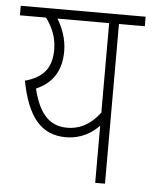

<svg xmlns="http://www.w3.org/2000/svg" viewBox="-48 -662 555 703"><g transform="rotate(5 229.5 -311.0)"><path d="M459 -622H0V-587H96C119 -556 136 -519 136 -473C136 -406 107 -369 39 -350C65 -217 116 -157 206 -157C262 -157 301 -182 328 -210V0H364V-587H459ZM82 -325C137 -349 173 -392 173 -470C173 -515 157 -556 138 -587H328V-258C296 -216 258 -192 207 -192C138 -192 102 -242 82 -325Z"/></g></svg>

Font: Noto Sans Devanagari UI Condensed ExtraLight
Style: Regular
Weight: 200
Width: 3
Designer: Jelle Bosma - Monotype Design Team
Foundry: Monotype Imaging Inc.
Version: Version 2.004